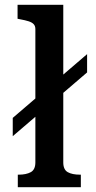

<svg xmlns="http://www.w3.org/2000/svg" viewBox="-20 -778 400 798"><path d="M33 -212V-288L342 -553V-477ZM243 -758V-103Q243 -73 261.5 -62.5Q280 -52 313 -52H316V0H54V-52H57Q89 -52 108 -62.5Q127 -73 127 -103V-657Q127 -670 120 -677.5Q113 -685 99 -689.5Q85 -694 63 -698L53 -700V-758Z"/></svg>

Font: Roboto Serif SemiCondensed Medium
Style: Regular
Weight: 500
Width: 4
Designer: Greg Gazdowicz
Foundry: Commercial Type
Version: Version 1.007